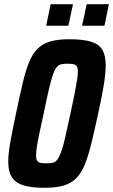

<svg xmlns="http://www.w3.org/2000/svg" viewBox="-20 -882 536 910"><path d="M192 8Q129 8 91 -3.5Q53 -15 36 -42.5Q19 -70 19 -115Q19 -155 29.5 -212Q40 -269 56 -345Q73 -426 87 -486Q101 -546 117.5 -586.5Q134 -627 158 -651Q182 -675 218 -685.5Q254 -696 308 -696Q373 -696 411 -684.5Q449 -673 465 -646Q481 -619 481 -572Q481 -533 471.5 -476.5Q462 -420 445 -343Q428 -264 413.5 -204.5Q399 -145 383 -104.5Q367 -64 343 -39Q319 -14 283 -3Q247 8 192 8ZM200 -108Q217 -108 229.5 -110.5Q242 -113 251 -124.5Q260 -136 269.5 -161Q279 -186 289 -230.5Q299 -275 314 -344Q332 -428 340.5 -474.5Q349 -521 349 -543Q349 -561 343.5 -568.5Q338 -576 327.5 -578Q317 -580 300 -580Q283 -580 270.5 -577.5Q258 -575 248.5 -563.5Q239 -552 230.5 -527Q222 -502 211.5 -457.5Q201 -413 187 -344Q175 -288 166.5 -249Q158 -210 154.5 -185Q151 -160 151 -144Q151 -127 156.5 -119.5Q162 -112 172.5 -110Q183 -108 200 -108ZM369 -760 391 -862H496L475 -760ZM199 -760 220 -862H326L304 -760Z"/></svg>

Font: Saira Condensed
Style: Bold Italic
Weight: 700
Width: 3
Italic angle: -12°
Designer: Hector Gatti with collaboration of the Omnibus-Type team
Foundry: Omnibus-Type
Version: Version 1.101